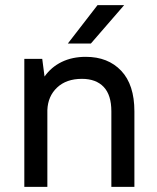

<svg xmlns="http://www.w3.org/2000/svg" viewBox="-20 -730 615 750"><path d="M75 -500H145L154 -431Q180 -468 221 -488Q262 -508 315 -508Q402 -508 453.5 -453.5Q505 -399 505 -295V0H415V-295Q415 -359 385 -390.5Q355 -422 300 -422Q239 -422 203 -388Q167 -354 165 -300V0H75ZM361 -710H465L335 -560H245Z"/></svg>

Font: PT Root UI Web Medium
Style: Regular
Weight: 500
Designer: Vitaly Kuzmin
Foundry: ParaType Ltd.
Version: Version 1.001W